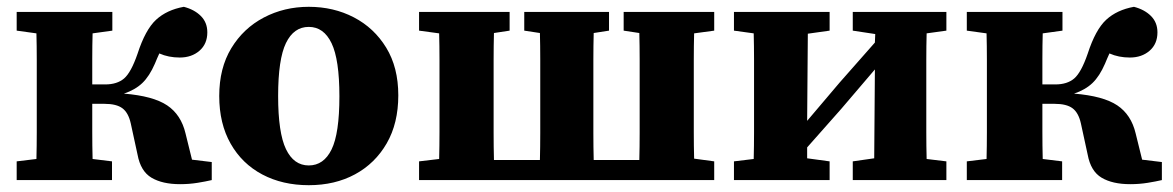

<svg xmlns="http://www.w3.org/2000/svg" viewBox="-20 -529 3445 564"><path d="M384 -75 364 -167Q357 -198 339.5 -211Q322 -224 287 -224H251Q251 -184 251 -142Q251 -100 252 -62L309 -55V0H29V-55L87 -62Q88 -100 88 -140.5Q88 -181 88 -215V-279Q88 -313 88 -353.5Q88 -394 87 -431L29 -439V-494H310V-439L252 -431Q251 -396 251 -356Q251 -316 251 -281H289Q324 -281 344.5 -298.5Q365 -316 384 -371Q407 -442 438.5 -471Q470 -500 520 -509Q551 -501 570 -482Q589 -463 589 -434Q589 -400 566 -380Q543 -360 508 -360Q475 -360 448 -372Q445 -365 441.5 -357.5Q438 -350 435 -342Q419 -305 398 -285Q377 -265 344 -254Q430 -247 471 -219.5Q512 -192 525 -137L544 -60L602 -53V0Q585 4 560.5 8Q536 12 509 12Q457 12 425 -7Q393 -26 384 -75Z M887 15Q810 15 750.5 -16.5Q691 -48 657.5 -107Q624 -166 624 -247Q624 -329 659.5 -387.5Q695 -446 755 -477.5Q815 -509 887 -509Q960 -509 1019.5 -478Q1079 -447 1114.5 -389Q1150 -331 1150 -249Q1150 -167 1116 -108Q1082 -49 1023 -17Q964 15 887 15ZM887 -43Q931 -43 954 -90Q977 -137 977 -246Q977 -354 954 -402Q931 -450 887 -450Q843 -450 820 -402.5Q797 -355 797 -247Q797 -139 820 -91Q843 -43 887 -43Z M1812 -439V-494H2078V-439L2019 -431Q2018 -394 2018 -353.5Q2018 -313 2018 -279V-215Q2018 -181 2018 -140.5Q2018 -100 2019 -63L2078 -55V0H1211V-55L1270 -62Q1271 -100 1271 -140.5Q1271 -181 1271 -215V-279Q1271 -313 1271 -353.5Q1271 -394 1270 -431L1211 -439V-494H1477V-439L1431 -432Q1430 -395 1430 -354Q1430 -313 1430 -279V-215Q1430 -180 1430 -138.5Q1430 -97 1431 -59H1566Q1567 -97 1567 -138.5Q1567 -180 1567 -215V-279Q1567 -313 1567 -354Q1567 -395 1566 -432L1520 -439V-494H1769V-439L1724 -432Q1723 -395 1723 -354Q1723 -313 1723 -279V-215Q1723 -180 1723 -138.5Q1723 -97 1724 -59H1858Q1859 -97 1859 -138.5Q1859 -180 1859 -215V-279Q1859 -313 1859 -354Q1859 -395 1858 -432Z M2485 -439V-494H2760V-439L2702 -431Q2701 -394 2701 -353.5Q2701 -313 2701 -279V-215Q2701 -181 2701 -140.5Q2701 -100 2702 -62L2760 -55V0H2485V-55L2548 -64L2550 -325L2451 -209L2351 -96V-64L2417 -55V0H2136V-55L2194 -62Q2195 -100 2195 -140.5Q2195 -181 2195 -215V-279Q2195 -313 2195 -353.5Q2195 -394 2194 -431L2136 -439V-494H2417V-439L2353 -430L2351 -174L2446 -286L2550 -404L2551 -429Z M3175 -75 3155 -167Q3148 -198 3130.5 -211Q3113 -224 3078 -224H3042Q3042 -184 3042 -142Q3042 -100 3043 -62L3100 -55V0H2820V-55L2878 -62Q2879 -100 2879 -140.5Q2879 -181 2879 -215V-279Q2879 -313 2879 -353.5Q2879 -394 2878 -431L2820 -439V-494H3101V-439L3043 -431Q3042 -396 3042 -356Q3042 -316 3042 -281H3080Q3115 -281 3135.5 -298.5Q3156 -316 3175 -371Q3198 -442 3229.5 -471Q3261 -500 3311 -509Q3342 -501 3361 -482Q3380 -463 3380 -434Q3380 -400 3357 -380Q3334 -360 3299 -360Q3266 -360 3239 -372Q3236 -365 3232.5 -357.5Q3229 -350 3226 -342Q3210 -305 3189 -285Q3168 -265 3135 -254Q3221 -247 3262 -219.5Q3303 -192 3316 -137L3335 -60L3393 -53V0Q3376 4 3351.5 8Q3327 12 3300 12Q3248 12 3216 -7Q3184 -26 3175 -75Z"/></svg>

Font: Source Serif 4 SmText
Style: Bold
Weight: 700
Designer: Frank Grießhammer
Foundry: Adobe
Version: Version 4.005;hotconv 1.1.0;makeotfexe 2.6.0